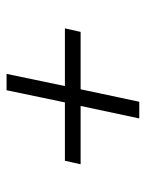

<svg xmlns="http://www.w3.org/2000/svg" viewBox="52 -552 454 599"><g transform="rotate(90 279.5 -253.0)"><path d="M211 -46 249 -228H69L80 -277H259L298 -460H350L311 -277H493L482 -228H300L262 -46Z"/></g></svg>

Font: Saira SemiExpanded Light
Style: Italic
Weight: 300
Width: 6
Italic angle: -12°
Designer: Hector Gatti with collaboration of the Omnibus-Type team
Foundry: Omnibus-Type
Version: Version 1.101